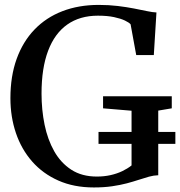

<svg xmlns="http://www.w3.org/2000/svg" viewBox="-20 -772 752 802"><path d="M372 11Q288.5 11 223.8 -17.8Q159 -46.5 114.2 -97.5Q69.5 -148.5 46.5 -216.2Q23.5 -284 23.5 -362Q23.5 -453.5 49.5 -525.8Q75.5 -598 124 -648.5Q172.5 -699 240.5 -725.2Q308.5 -751.5 392.5 -751.5Q435 -751.5 472 -747Q509 -742.5 539.8 -736.5Q570.5 -730.5 594.2 -725.5Q618 -720.5 633.5 -720L622.5 -542H549L525.5 -670.5Q519 -678 501.8 -686.2Q484.5 -694.5 456.5 -700.5Q428.5 -706.5 389 -706.5Q313.5 -706.5 261 -669.5Q208.5 -632.5 181 -560Q153.5 -487.5 153.5 -381Q153.5 -313.5 166.2 -251.2Q179 -189 206.5 -140.2Q234 -91.5 278 -63Q322 -34.5 384.5 -34.5Q415 -34.5 441.8 -40.5Q468.5 -46.5 490.5 -57Q512.5 -67.5 529.5 -81V-309.5L410.5 -319.5V-370H697.5V-319.5L641 -310V-40Q622 -39.5 602.2 -34Q582.5 -28.5 559.8 -21Q537 -13.5 509.8 -6.2Q482.5 1 448.5 6Q414.5 11 372 11ZM391.5 -171V-221H712.5V-171Z"/></svg>

Font: Merriweather 60pt Medium
Style: Regular
Weight: 500
Version: Version 2.100